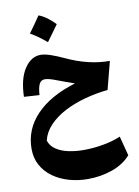

<svg xmlns="http://www.w3.org/2000/svg" viewBox="-121 -906 973 1343"><g transform="rotate(-10 365.5 -234.0)"><path d="M50.3 -284.2Q54.2 -413.1 101.3 -483.2Q148.4 -553.2 215.3 -553.2Q243.7 -553.2 285.2 -539.3Q326.7 -525.4 381.3 -500Q536.6 -427.2 686 -427.2L634.8 -230Q551.8 -221.2 472.2 -199.7Q392.6 -178.2 325.9 -143.6Q259.3 -108.9 214.1 -61.8Q168.9 -14.6 154.3 44.9Q166.5 84 202.6 108.4Q238.8 132.8 290 143.8Q341.3 154.8 398.4 154.8Q468.8 154.8 539.6 141.8Q610.4 128.9 662.1 106.4L698.2 245.1Q647.9 302.2 566.2 331.1Q484.4 359.9 392.6 359.9Q322.3 359.9 258.5 341.6Q194.8 323.2 145.5 287.8Q96.2 252.4 67.9 201.2Q39.6 149.9 39.6 84.5Q39.6 -53.7 137.5 -156.5Q235.4 -259.3 418 -314.5Q390.6 -324.2 359.6 -335.4Q328.6 -346.7 299.8 -357.4Q243.7 -379.9 215.3 -379.9Q188.5 -379.9 175.8 -355.5Q163.1 -331.1 159.7 -277.3ZM249.5 -827.6Q281.7 -815.4 310.5 -793.5Q339.4 -771.5 364.7 -745.1Q344.7 -717.3 324.2 -688.7Q303.7 -660.2 282.2 -631.3Q257.3 -653.3 229 -673.8Q200.7 -694.3 168.5 -712.4Q189.9 -741.7 210 -770.5Q230 -799.3 249.5 -827.6Z"/></g></svg>

Font: Pinar-FD ExtraBold
Style: Regular
Weight: 800
Designer: Amin Abedi
Version: Version 3.000